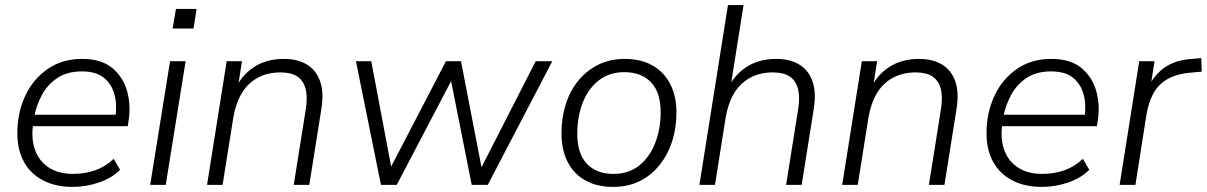

<svg xmlns="http://www.w3.org/2000/svg" viewBox="-20 -725 4733 753"><path d="M265 8Q198 8 149 -17.5Q100 -43 74 -90Q48 -137 48 -203Q48 -281 78 -347Q108 -413 165.5 -453.5Q223 -494 302 -494Q377 -494 420 -458.5Q463 -423 478.5 -367.5Q494 -312 484 -250L481 -230H93L100 -275H451L432 -262Q440 -313 429 -354Q418 -395 387.5 -420Q357 -445 301 -445Q243 -445 204 -418.5Q165 -392 143.5 -351Q122 -310 114 -267L111 -246Q101 -185 116.5 -139.5Q132 -94 170.5 -68.5Q209 -43 266 -43Q313 -43 353 -57Q393 -71 426 -102L451 -59Q418 -26 367.5 -9Q317 8 265 8Z M657 -613 670 -690H751L739 -613ZM569 0 647 -485H708L630 0Z M792 0 869 -485H929L911 -370H900Q925 -428 974.5 -461Q1024 -494 1093 -494Q1147 -494 1183.5 -472Q1220 -450 1235.5 -406Q1251 -362 1240 -295L1193 0H1132L1179 -295Q1187 -344 1178.5 -376.5Q1170 -409 1146 -425Q1122 -441 1081 -441Q1028 -441 989 -419Q950 -397 927 -357.5Q904 -318 895 -264L853 0Z M1474 0 1376 -485H1436L1521 -35H1495L1729 -485H1788L1875 -35H1851L2081 -485H2146L1893 0H1830L1739 -458H1776L1536 0Z M2384 8Q2322 8 2276.5 -17Q2231 -42 2206.5 -89.5Q2182 -137 2182 -203Q2182 -262 2198.5 -315Q2215 -368 2247.5 -408Q2280 -448 2326 -471Q2372 -494 2431 -494Q2493 -494 2538.5 -468.5Q2584 -443 2608.5 -395.5Q2633 -348 2633 -283Q2633 -223 2616 -170.5Q2599 -118 2566.5 -77.5Q2534 -37 2488.5 -14.5Q2443 8 2384 8ZM2386 -43Q2446 -43 2487 -76Q2528 -109 2549.5 -164Q2571 -219 2571 -285Q2571 -363 2533 -402.5Q2495 -442 2428 -442Q2369 -442 2327.5 -409Q2286 -376 2265 -321.5Q2244 -267 2244 -200Q2244 -123 2281.5 -83Q2319 -43 2386 -43Z M2723 0 2835 -705H2896L2843 -370H2831Q2856 -428 2905.5 -461Q2955 -494 3024 -494Q3078 -494 3114.5 -472Q3151 -450 3166.5 -406Q3182 -362 3171 -295L3124 0H3063L3110 -295Q3118 -344 3109.5 -376.5Q3101 -409 3077 -425Q3053 -441 3012 -441Q2959 -441 2920 -419Q2881 -397 2858 -357.5Q2835 -318 2826 -264L2784 0Z M3283 0 3360 -485H3420L3402 -370H3391Q3416 -428 3465.5 -461Q3515 -494 3584 -494Q3638 -494 3674.5 -472Q3711 -450 3726.5 -406Q3742 -362 3731 -295L3684 0H3623L3670 -295Q3678 -344 3669.5 -376.5Q3661 -409 3637 -425Q3613 -441 3572 -441Q3519 -441 3480 -419Q3441 -397 3418 -357.5Q3395 -318 3386 -264L3344 0Z M4066 8Q3999 8 3950 -17.5Q3901 -43 3875 -90Q3849 -137 3849 -203Q3849 -281 3879 -347Q3909 -413 3966.5 -453.5Q4024 -494 4103 -494Q4178 -494 4221 -458.5Q4264 -423 4279.5 -367.5Q4295 -312 4285 -250L4282 -230H3894L3901 -275H4252L4233 -262Q4241 -313 4230 -354Q4219 -395 4188.5 -420Q4158 -445 4102 -445Q4044 -445 4005 -418.5Q3966 -392 3944.5 -351Q3923 -310 3915 -267L3912 -246Q3902 -185 3917.5 -139.5Q3933 -94 3971.5 -68.5Q4010 -43 4067 -43Q4114 -43 4154 -57Q4194 -71 4227 -102L4252 -59Q4219 -26 4168.5 -9Q4118 8 4066 8Z M4371 0 4448 -485H4508L4490 -370H4479Q4498 -422 4541 -455.5Q4584 -489 4654 -494L4691 -497L4693 -444L4649 -440Q4592 -435 4556.5 -413.5Q4521 -392 4502.5 -357Q4484 -322 4476 -274L4433 0Z"/></svg>

Font: Nunito Sans 12pt ExtraLight 12pt Light
Style: Italic
Weight: 300
Italic angle: -9°
Version: Version 3.101;gftools[0.9.27]